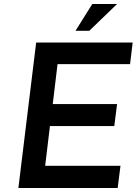

<svg xmlns="http://www.w3.org/2000/svg" viewBox="-20 -941 699 961"><path d="M161 -728H644L631 -620H268L244 -420H566L552 -310H230L206 -111H583L569 0H72ZM566 -921 427 -787H358L442 -921Z"/></svg>

Font: Josefin Sans Thin SemiBold
Style: Italic
Weight: 600
Italic angle: -7°
Version: Version 2.000